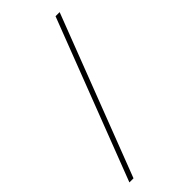

<svg xmlns="http://www.w3.org/2000/svg" viewBox="-245 -761 873 873"><g transform="rotate(-45 191.0 -325.0)"><path d="M46.9 61H20.5L317.4 -710.9H343.8Z"/></g></svg>

Font: Vazirmatn RD UI Thin
Style: Regular
Weight: 100
Designer: Saber Rastikerdar
Foundry: Saber Rastikerdar
Version: Version 33.003